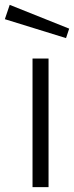

<svg xmlns="http://www.w3.org/2000/svg" viewBox="-51 -771 305 791"><path d="M-11 -751 -31 -692 221 -614 234 -653ZM149 -530H83V0H149Z"/></svg>

Font: 18Franklin Light
Style: Regular
Weight: 300
Designer: Pablo Impallari, Rodrigo Fuenzalida (Modified by Dan O. Williams)
Version: Version 0.025;PS 000.025;hotconv 1.0.88;makeotf.lib2.5.64775